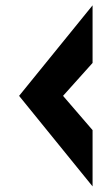

<svg xmlns="http://www.w3.org/2000/svg" viewBox="-20 -782 410 705"><path d="M319.9 -97.6 319.9 -304.2 211.5 -430 319.9 -550.9 319.9 -762.4 50.1 -430Z"/></svg>

Font: Stormning
Style: Bold
Weight: 400
Designer: Robert Jablonski, Mew Too
Foundry: Cannot Into Space Fonts
Version: Version 0.90